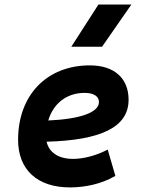

<svg xmlns="http://www.w3.org/2000/svg" viewBox="-20 -815 626 845"><path d="M301.8 -115.7C237.8 -115.7 195.8 -143.6 185.1 -191.4C420.9 -197.8 545.9 -253.4 545.9 -376C545.9 -471.2 482.4 -527.3 375.5 -527.3C186 -527.3 59.6 -396.5 59.6 -199.7C59.6 -67.9 144.5 9.8 287.6 9.8C352.1 9.8 425.8 -4.4 487.8 -41L454.1 -156.7C404.8 -130.9 348.6 -115.7 301.8 -115.7ZM293.9 -609.4H429.2L558.1 -794.9H413.1ZM192.4 -284.7C214.4 -359.4 273.4 -406.2 352.1 -406.2C392.6 -406.2 415.5 -391.1 415.5 -365.7C415.5 -320.3 333.5 -291 192.4 -284.7Z"/></svg>

Font: Cascadia Mono PL
Style: Bold Italic
Weight: 700
Italic angle: -10°
Monospace: yes
Designer: Aaron Bell
Foundry: Saja Typeworks
Version: Version 2404.023